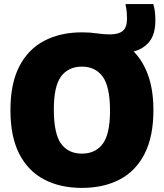

<svg xmlns="http://www.w3.org/2000/svg" viewBox="-20 -908 800 938"><path d="M380 10Q274.5 10 196 -31Q117.5 -72 74.2 -156Q31 -240 31 -370Q31 -500 74.5 -584Q118 -668 196.8 -709Q275.5 -750 380 -750Q420.5 -750 453.2 -745Q486 -740 518.5 -740Q559 -740 579.8 -757Q600.5 -774 600.5 -818Q600.5 -833 599 -850Q597.5 -867 593 -888H729Q735 -868 737 -848.2Q739 -828.5 739 -807.5Q739 -741.5 710.2 -705.2Q681.5 -669 633 -656.5Q679 -610 704.2 -538.5Q729.5 -467 729.5 -370Q729.5 -240.5 686.2 -156.2Q643 -72 564.5 -31Q486 10 380 10ZM380 -157.5Q446.5 -157.5 482 -205.5Q517.5 -253.5 517.5 -366Q517.5 -484.5 481.8 -533.5Q446 -582.5 380 -582.5Q314 -582.5 278.5 -534.8Q243 -487 243 -374Q243 -255 278.2 -206.2Q313.5 -157.5 380 -157.5Z"/></svg>

Font: Encode Sans SemiCondensed SemiCondensed Black
Style: Regular
Weight: 900
Width: 4
Designer: Multiple Designers
Foundry: Impallari Type
Version: Version 3.000; ttfautohint (v1.8.3) -l 8 -r 50 -G 200 -x 14 